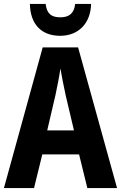

<svg xmlns="http://www.w3.org/2000/svg" viewBox="-20 -956 616 976"><path d="M443 -936H362C357 -886 329 -868 287 -868C241 -868 218 -886 212 -936H132C134 -831 192 -774 286 -774C378 -774 441 -837 443 -936ZM424 0H575L377 -715H197L0 0H153L195 -171H382ZM314 -471 356 -293H220L262 -473C271 -516 282 -570 287 -608C293 -571 305 -513 314 -471Z"/></svg>

Font: Noto Sans Lao Looped Condensed
Style: Bold
Weight: 700
Width: 3
Designer: Mark Frömberg, Ben Mitchell
Foundry: The Fontpad Ltd
Version: Version 1.002